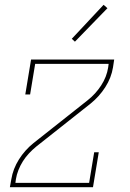

<svg xmlns="http://www.w3.org/2000/svg" viewBox="-20 -777 540 797"><path d="M21 0 27 -33Q34 -76 58.5 -115Q83 -154 119 -183L344 -361Q377 -387 400 -422.5Q423 -458 429 -497L431 -512H126L105 -385H85L109 -530H454L449 -497Q442 -454 417 -415Q392 -376 356 -347L131 -169Q115 -156 100.5 -140.5Q86 -125 75 -107.5Q64 -90 56.5 -71Q49 -52 46 -33L44 -18H350L371 -145H390L366 0ZM291 -604 278 -616 410 -757 426 -743Z"/></svg>

Font: Iosevka Curly Slab ThObl
Style: Regular
Weight: 100
Italic angle: -9°
Monospace: yes
Designer: Belleve Invis
Foundry: Belleve Invis
Version: Version 11.0.0; ttfautohint (v1.8.3)